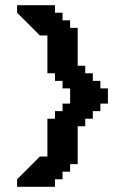

<svg xmlns="http://www.w3.org/2000/svg" viewBox="-20 -720 482 740"><path d="M366.9 -379.2V-408.3H337.7V-437.5H308.5V-466.7H279.4V-612.5H250.2V-641.6H221V-670.8H191.9V-700H46V-670.8L75.2 -641.7L104.4 -612.5L133.5 -583.3H162.7V-437.5H191.9V-408.3H221V-379.2H250.2V-320.8H221V-291.7H191.9V-262.5H162.7V-116.7H133.5L75.2 -58.4L46 -29.2V0H191.9V-29.2H221V-58.4H250.2V-87.5H279.4V-233.4H308.5V-262.5H337.7V-291.7H366.9V-320.8H396V-379.2Z"/></svg>

Font: Stepalange
Style: Regular
Weight: 400
Designer: Szymon Furjan
Version: Version 1.005;Fontself Maker 3.5.8